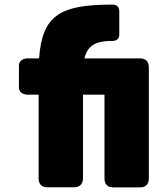

<svg xmlns="http://www.w3.org/2000/svg" viewBox="-20 -817 716 837"><path d="M187.5 -0.5H302.7C327.6 -0.5 341.8 -15.1 341.8 -40V-404.3H435.5V-39.1C435.5 -13.7 449.2 0 474.6 0H589.8C615.2 0 628.9 -13.7 628.9 -39.1V-523.4C628.9 -548.8 615.2 -562.5 589.8 -562.5H474.6H470.2H465.8H348.1C362.3 -621.6 400.9 -638.7 470.7 -638.7C489.7 -638.7 500 -648.9 500 -668V-767.6C500 -786.6 489.7 -796.9 470.7 -796.9C246.1 -796.9 164.1 -754.4 150.4 -562.5H101.6C76.2 -562.5 62.5 -548.8 62.5 -531.2V-435.5C62.5 -418 76.2 -404.3 101.6 -404.3H148.4V-39.1C148.4 -13.7 162.1 -0.5 187.5 -0.5Z"/></svg>

Font: Gyrotrope Black
Style: Regular
Weight: 900
Designer: David Moles
Version: Version 1.003;Glyphs 3.3.1 (3343)